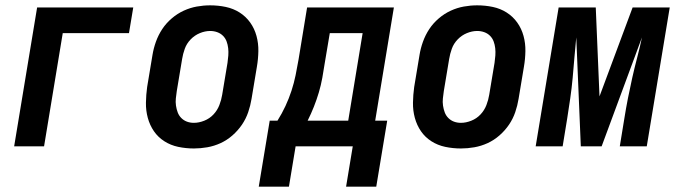

<svg xmlns="http://www.w3.org/2000/svg" viewBox="-20 -548 2540 719"><path d="M33 0 119 -520H479L463 -424H215L145 0Z M706 8Q676 8 647.5 2Q619 -4 595.5 -19Q572 -34 556.5 -56.5Q541 -79 533.5 -106.5Q526 -134 526.5 -163.5Q527 -193 531 -222L551 -342Q555 -367 564 -392Q573 -417 587.5 -439Q602 -461 623 -479Q644 -497 668 -508Q692 -519 717 -523.5Q742 -528 767 -528Q797 -528 825.5 -522Q854 -516 877.5 -501Q901 -486 917 -463.5Q933 -441 940.5 -413.5Q948 -386 947.5 -356.5Q947 -327 942 -298L922 -178Q918 -153 909.5 -128Q901 -103 886 -81Q871 -59 850.5 -41Q830 -23 806 -12Q782 -1 756.5 3.5Q731 8 706 8ZM706 -88Q725 -88 745 -96Q765 -104 779.5 -119.5Q794 -135 801.5 -154.5Q809 -174 812 -193L832 -313Q834 -327 835 -340.5Q836 -354 834.5 -367.5Q833 -381 828.5 -393Q824 -405 815 -414Q806 -423 793.5 -427.5Q781 -432 767 -432Q748 -432 728.5 -424Q709 -416 694 -400.5Q679 -385 672 -365.5Q665 -346 662 -327L642 -207Q640 -193 638.5 -179.5Q637 -166 639 -152.5Q641 -139 645.5 -127Q650 -115 659 -106Q668 -97 680 -92.5Q692 -88 706 -88Z M949 151 990 -96H1019Q1036 -123 1049 -151Q1062 -179 1071.5 -208Q1081 -237 1087 -266.5Q1093 -296 1098 -325L1130 -520H1455L1385 -96H1430L1389 151H1276L1301 0H1087L1062 151ZM1132 -96H1284L1338 -424H1215L1196 -311Q1192 -284 1187 -256.5Q1182 -229 1174 -202Q1166 -175 1155.5 -148.5Q1145 -122 1132 -96Z M1706 8Q1676 8 1647.5 2Q1619 -4 1595.5 -19Q1572 -34 1556.5 -56.5Q1541 -79 1533.5 -106.5Q1526 -134 1526.5 -163.5Q1527 -193 1531 -222L1551 -342Q1555 -367 1564 -392Q1573 -417 1587.5 -439Q1602 -461 1623 -479Q1644 -497 1668 -508Q1692 -519 1717 -523.5Q1742 -528 1767 -528Q1797 -528 1825.5 -522Q1854 -516 1877.5 -501Q1901 -486 1917 -463.5Q1933 -441 1940.5 -413.5Q1948 -386 1947.5 -356.5Q1947 -327 1942 -298L1922 -178Q1918 -153 1909.5 -128Q1901 -103 1886 -81Q1871 -59 1850.5 -41Q1830 -23 1806 -12Q1782 -1 1756.5 3.5Q1731 8 1706 8ZM1706 -88Q1725 -88 1745 -96Q1765 -104 1779.5 -119.5Q1794 -135 1801.5 -154.5Q1809 -174 1812 -193L1832 -313Q1834 -327 1835 -340.5Q1836 -354 1834.5 -367.5Q1833 -381 1828.5 -393Q1824 -405 1815 -414Q1806 -423 1793.5 -427.5Q1781 -432 1767 -432Q1748 -432 1728.5 -424Q1709 -416 1694 -400.5Q1679 -385 1672 -365.5Q1665 -346 1662 -327L1642 -207Q1640 -193 1638.5 -179.5Q1637 -166 1639 -152.5Q1641 -139 1645.5 -127Q1650 -115 1659 -106Q1668 -97 1680 -92.5Q1692 -88 1706 -88Z M2233 0H2155L2138 -408Q2134 -370 2131 -332Q2128 -294 2124.5 -256Q2121 -218 2115.5 -180Q2110 -142 2104 -104L2087 0H1986L2072 -520H2211L2225 -187L2349 -520H2488L2402 0H2301L2318 -104Q2324 -142 2331.5 -180Q2339 -218 2347.5 -256Q2356 -294 2366 -332Q2376 -370 2384 -408Z"/></svg>

Font: Iosevka Oblique
Style: Bold
Weight: 700
Italic angle: -9°
Monospace: yes
Designer: Belleve Invis
Foundry: Belleve Invis
Version: Version 32.5.0; ttfautohint (v1.8.4)